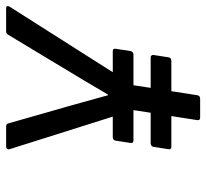

<svg xmlns="http://www.w3.org/2000/svg" viewBox="-44 -652 695 648"><g transform="rotate(-90 304.0 -327.5)"><path d="M132.8 -97.2Q123.5 -97.2 125 -106.9L132.8 -157.2Q133.3 -161.6 136.7 -164.3Q140.1 -167 144 -167H248L256.8 -225.1H154.8Q144.5 -225.1 146 -234.9L153.8 -285.2Q155.3 -294.9 166 -294.9H234.9L125 -643.1Q123.5 -647.9 126 -651.4Q128.4 -654.8 133.8 -654.8H201.2Q210.4 -654.8 211.9 -647.9L257.8 -486.8Q267.6 -454.1 284.2 -393.6Q300.8 -333 307.1 -311H309.1Q350.1 -380.9 414.1 -486.8L511.2 -647.9Q515.1 -654.8 522.9 -654.8H601.1Q606 -654.8 607.4 -651.6Q608.9 -648.4 606 -643.1L384.8 -294.9H456.1Q465.3 -294.9 463.9 -285.2L456.1 -234.9Q455.6 -230.5 452.1 -227.8Q448.7 -225.1 444.8 -225.1H340.8L332 -167H435.1Q439 -167 441.2 -164.3Q443.4 -161.6 442.9 -157.2L435.1 -106.9Q433.6 -97.2 422.9 -97.2H320.8L307.1 -9.8Q305.7 0 294.9 0H231.9Q221.7 0 223.1 -9.8L236.8 -97.2Z"/></g></svg>

Font: Sofia Sans
Style: Italic
Weight: 400
Italic angle: -9°
Designer: Botio Nikoltchev, Ani Petrova
Foundry: lettersoup
Version: Version 4.100